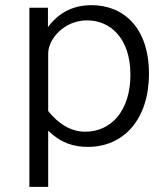

<svg xmlns="http://www.w3.org/2000/svg" viewBox="-20 -560 646 745"><path d="M167 165V-53C216 -5 266 10 321 10C460 10 558 -97 558 -274C558 -453 459 -540 335 -540C235 -540 187 -482 166 -455V-530H94V165ZM311 -49C253 -49 206 -81 167 -129V-352C167 -409 229 -481 318 -481C406 -481 486 -414 486 -270C486 -130 411 -49 311 -49Z"/></svg>

Font: Cheyenne Sans Light
Style: Regular
Weight: 300
Designer: The Public Sans project authors (U.S. Web Design System), Libre Franklin designed by Pablo Impallari and Rodrigo Fuenzal
Foundry: The Cheyenne Sans Project Authors
Version: Version 2.007